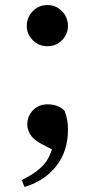

<svg xmlns="http://www.w3.org/2000/svg" viewBox="-20 -556 375 760"><path d="M77 184 66 157Q121 130 151 98Q181 66 192 9L205 46L141 12Q112 -4 100 -23.5Q88 -43 88 -63Q88 -96 110.5 -119.5Q133 -143 168 -143Q188 -143 204.5 -137.5Q221 -132 236 -117Q243 -97 246 -81Q249 -65 249 -43Q249 42 203 101Q157 160 77 184ZM168 -373Q133 -373 109.5 -397Q86 -421 86 -453Q86 -487 109.5 -511.5Q133 -536 168 -536Q202 -536 225.5 -511.5Q249 -487 249 -453Q249 -421 225.5 -397Q202 -373 168 -373Z"/></svg>

Font: Noto Serif TC ExtraLight
Style: Bold
Weight: 700
Version: Version 2.002-H1;hotconv 1.1.0;makeotfexe 2.6.0